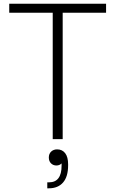

<svg xmlns="http://www.w3.org/2000/svg" viewBox="-20 -750 622 1035"><path d="M317.9 0H264.2V-681.2H29.8V-730H551.8V-681.2H317.9ZM243.2 265.1H234.9V232.9H244.1Q312 232.9 312 143.1V130.9Q300.8 142.1 284.2 142.1Q266.6 142.1 254.9 130.4Q243.2 118.7 243.2 99.1Q243.2 79.1 255.9 67.1Q268.6 55.2 288.1 55.2Q315.4 55.2 331.3 75.7Q347.2 96.2 347.2 136.2V141.1Q347.2 202.6 319.8 233.9Q292.5 265.1 243.2 265.1Z"/></svg>

Font: Sora ExtraLight
Style: Regular
Weight: 200
Designer: Jonathan Barnbrook, Julián Moncada
Foundry: Barnbrook Fonts
Version: Version 2.000